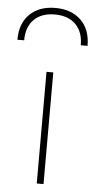

<svg xmlns="http://www.w3.org/2000/svg" viewBox="-93 -794 413 828"><g transform="rotate(5 113.0 -380.5)"><path d="M98.6 -483.4V0H127.9V-483.4ZM-38.6 -610.4H-9.3Q-9.3 -668 22.9 -700.4Q55.2 -732.9 113.3 -732.9Q171.4 -732.9 203.6 -700.4Q235.8 -668 235.8 -610.4H265.1Q265.1 -681.2 223.9 -721.2Q182.6 -761.2 113.3 -761.2Q43.5 -761.2 2.4 -721.2Q-38.6 -681.2 -38.6 -610.4Z"/></g></svg>

Font: Estedad-FD-VF Thin
Style: Regular
Weight: 100
Designer: Amin Abedi
Version: Version 5.0